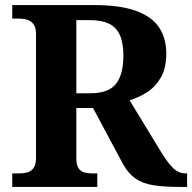

<svg xmlns="http://www.w3.org/2000/svg" viewBox="-20 -734 755 754"><path d="M28.1 0V-53H55.6Q72.4 -53 87.1 -56.9Q101.9 -60.9 111.6 -73.9Q121.4 -87 121.4 -113.1V-599.9Q121.4 -627 111.1 -639.8Q100.7 -652.6 85.7 -656.8Q70.7 -661 55.6 -661H28.1V-714H350.5Q452 -714 514.2 -691.3Q576.4 -668.7 604.7 -626.2Q633 -583.7 633 -523.3Q633 -468 612.5 -431.2Q591.9 -394.4 559.3 -373Q526.7 -351.6 488.9 -340.2L612.6 -137.1Q639.2 -93.6 660.6 -73.3Q681.9 -53 709.5 -53H714.8V0H681.6Q622 0 580.8 -6.8Q539.6 -13.6 511.7 -33.1Q483.7 -52.6 463 -90L345.4 -309.8H279.8V-113.1Q279.8 -87 288.1 -73.9Q296.4 -60.9 310.9 -56.9Q325.3 -53 342.7 -53H362.1V0ZM335.3 -367.8Q406.5 -367.8 435.5 -404.8Q464.5 -441.7 464.5 -515.1Q464.5 -565.6 450.7 -596.4Q436.9 -627.1 407.8 -641.1Q378.7 -655 333.3 -655H279.8V-367.8Z"/></svg>

Font: Noto Serif Malayalam
Style: Regular
Weight: 400
Designer: Indian type Foundry, Jelle Bosma, Monotype Design Team
Foundry: Monotype Imaging Inc.
Version: Version 2.103